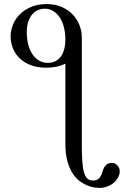

<svg xmlns="http://www.w3.org/2000/svg" viewBox="-20 -716 614 952"><path d="M304.2 -518.6Q304.2 -552.7 296.9 -581.1Q289.6 -609.4 275.9 -629.9Q262.2 -650.4 243.4 -661.6Q224.6 -672.9 202.1 -672.9Q185.1 -672.9 168.9 -666.3Q152.8 -659.7 140.4 -645.3Q127.9 -630.9 120.4 -608.9Q112.8 -586.9 112.8 -556.2Q112.8 -522.5 120.1 -494.6Q127.4 -466.8 141.1 -446.8Q154.8 -426.8 173.8 -415.5Q192.9 -404.3 215.8 -404.3Q242.2 -404.3 259.5 -415.3Q276.9 -426.3 286.6 -443.1Q296.4 -460 300.3 -480.2Q304.2 -500.5 304.2 -518.6ZM573.7 131.8Q573.7 148.4 565.7 163.6Q557.6 178.7 543.9 190.4Q530.3 202.1 511.5 209Q492.7 215.8 471.7 215.8Q463.9 215.8 448.2 213.6Q432.6 211.4 414.1 204.1Q395.5 196.8 376 182.6Q356.4 168.5 340.6 144.3Q324.7 120.1 314.5 84.2Q304.2 48.3 304.2 -2V-400.4Q280.8 -389.2 258.1 -384.8Q235.4 -380.4 209.5 -380.4Q163.1 -380.4 129.6 -394Q96.2 -407.7 74.7 -429.7Q53.2 -451.7 43 -479.2Q32.7 -506.8 32.7 -535.2Q32.7 -566.4 44.9 -595.5Q57.1 -624.5 80.1 -646.7Q103 -668.9 136 -682.4Q168.9 -695.8 210.9 -695.8Q253.9 -695.8 286.6 -681.2Q319.3 -666.5 341.3 -643.1Q363.3 -619.6 374.5 -590.1Q385.7 -560.5 385.7 -531.2V0Q385.7 47.4 387.9 81.3Q390.1 115.2 396 137Q401.9 158.7 412.6 168.9Q423.3 179.2 440.9 179.2Q457 179.2 465.8 172.6Q474.6 166 479.7 156.5Q484.9 147 488 135.5Q491.2 124 496.3 114.5Q501.5 105 510.5 98.4Q519.5 91.8 536.1 91.8Q544.4 91.8 551.3 95.7Q558.1 99.6 563.2 105.5Q568.4 111.3 571 118.4Q573.7 125.5 573.7 131.8Z"/></svg>

Font: Doulos SIL Compact
Style: Regular
Weight: 400
Designer: Walt Agee, Victor Gaultney, Peter Martin, Debbi Hosken
Foundry: SIL International
Version: Version 4.110; 2011; Maintenance release ; LnSpcTght